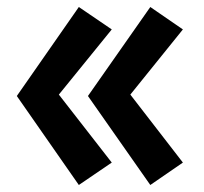

<svg xmlns="http://www.w3.org/2000/svg" viewBox="-20 -529 581 548"><path d="M352 -259 502 -65 409 -1 231 -255 409 -509 502 -445ZM148 -259 299 -65 205 -1 28 -255 205 -509 299 -445Z"/></svg>

Font: Jost*
Style: Bold
Weight: 700
Version: Version 3.7